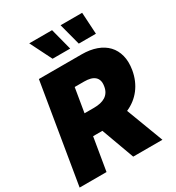

<svg xmlns="http://www.w3.org/2000/svg" viewBox="-221 -1088 1119 1221"><g transform="rotate(-30 339.0 -477.5)"><path d="M122.2 -727.3H436.1Q496.8 -727.3 543.7 -710.4Q590.6 -693.5 620.6 -661.8Q650.6 -630 662.5 -584.2Q674.4 -538.4 664.8 -480.1Q658.4 -442.5 644.7 -410.3Q631 -378.2 610.8 -351.9Q590.6 -325.6 564.5 -305.4Q538.4 -285.2 506.7 -271.3L609.4 0H394.9L307.2 -240.1H239L198.9 0H1.4ZM264.6 -393.5H333.8Q359.7 -393.5 381.2 -398.3Q402.7 -403.1 418.7 -413.4Q434.7 -423.7 445 -440.2Q455.3 -456.7 458.8 -480.1Q462.7 -503.6 457.9 -520.4Q453.1 -537.3 440.5 -548.3Q427.9 -559.3 408.6 -564.5Q389.2 -569.6 363.6 -569.6H294ZM350.1 -954.5 391.3 -795.5H262.1L182.5 -954.5ZM412.6 -954.5H571L580.3 -795.5H454.5Z"/></g></svg>

Font: Inter P Black
Style: Italic
Weight: 900
Italic angle: -9.40001°
Designer: Rasmus Andersson
Foundry: rsms
Version: Version 3.018;git-588b23468